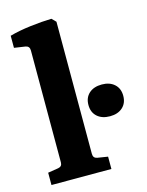

<svg xmlns="http://www.w3.org/2000/svg" viewBox="-103 -719 598 783"><g transform="rotate(-15 196.5 -327.5)"><path d="M208 -80Q208 -62 225 -59L269 -52V0H16V-52L60 -59Q77 -62 77 -79V-552Q77 -570 60 -573L13 -580V-631Q52 -642 101.5 -648Q151 -654 191 -655L208 -638ZM320 -209Q286 -209 266 -227Q246 -245 246 -276Q246 -307 266 -325Q286 -343 320 -343Q353 -343 373 -325Q393 -307 393 -276Q393 -245 373 -227Q353 -209 320 -209Z"/></g></svg>

Font: Yrsa
Style: Bold
Weight: 700
Version: Version 2.004